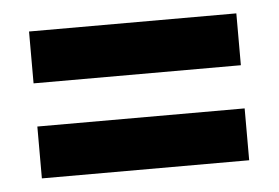

<svg xmlns="http://www.w3.org/2000/svg" viewBox="-32 -454 503 346"><g transform="rotate(-5 219.0 -281.0)"><path d="M31.2 -148.4V-242.2H406.2V-148.4ZM31.2 -320.3V-414.1H406.2V-320.3Z"/></g></svg>

Font: Sudo Var
Style: Regular
Weight: 400
Monospace: yes
Designer: Jens Kutilek
Foundry: Jens Kutilek
Version: Version 0.065;FEAKit 1.0